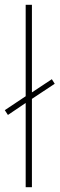

<svg xmlns="http://www.w3.org/2000/svg" viewBox="-20 -831 248 800"><path d="M87 -51V-402L13 -352L0 -372L87 -430V-811H113V-446L196 -501L208 -482L113 -419V-51Z"/></svg>

Font: Noto Sans Tamil UI SemiCondensed Thin
Style: Regular
Weight: 100
Width: 4
Designer: Jelle Bosma - Monotype Design Team
Foundry: Monotype Imaging Inc.
Version: Version 2.004; ttfautohint (v1.8.4.7-5d5b)